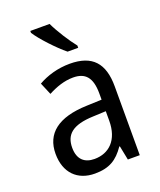

<svg xmlns="http://www.w3.org/2000/svg" viewBox="-143 -855 794 954"><g transform="rotate(-20 254.0 -378.0)"><path d="M235 -766H133V-756C157 -717 228 -641 272 -606H328V-618C298 -655 256 -721 235 -766ZM261 -546C197 -546 138 -528 93 -502L120 -438C162 -460 206 -476 253 -476C316 -476 349 -443 349 -357V-324L269 -321C117 -316 42 -256 42 -149C42 -49 101 10 193 10C270 10 312 -17 352 -75H355L370 0H433V-364C433 -486 380 -546 261 -546ZM281 -260 349 -263V-213C349 -111 293 -59 216 -59C164 -59 130 -87 130 -149C130 -218 170 -256 281 -260Z"/></g></svg>

Font: Noto Sans Arabic UI SmCn
Style: Regular
Weight: 400
Width: 4
Designer: Monotype Design Team, Nadine Chahine and Nizar Qandah
Foundry: Monotype Imaging Inc.
Version: Version 2.010